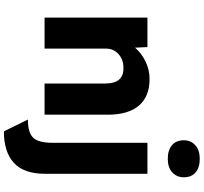

<svg xmlns="http://www.w3.org/2000/svg" viewBox="-50 -791 1051 991"><g transform="rotate(90 475.5 -295.5)"><path d="M71 0V-531H223L226 -467Q254 -500 297 -521Q340 -542 388 -542Q478 -542 525 -487Q572 -432 572 -326V0H411V-313Q411 -410 329 -407Q287 -407 259 -381.5Q231 -356 231 -318V0ZM800 -636Q755 -636 729.5 -657.5Q704 -679 704 -719Q704 -755 729.5 -778Q755 -801 800 -801Q845 -801 870 -779.5Q895 -758 895 -719Q895 -682 869.5 -659Q844 -636 800 -636ZM658 210 597 86Q665 86 691 58.5Q717 31 717 -41V-531H877V-3Q877 107 820.5 158.5Q764 210 658 210Z"/></g></svg>

Font: Lexend Deca
Style: Bold
Weight: 700
Designer: Bonnie Shaver-Troup, Thomas Jockin
Foundry: Lexend
Version: Version 1.008; ttfautohint (v1.8.4.7-5d5b)